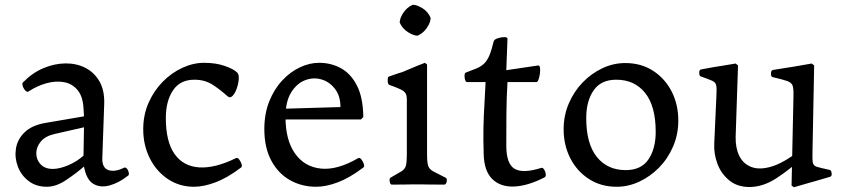

<svg xmlns="http://www.w3.org/2000/svg" viewBox="-20 -775 3553 807"><path d="M78 -430Q116 -469 162.5 -488.5Q209 -508 255 -508.5Q301 -509 338.5 -490Q376 -471 398 -433Q420 -395 418 -338L410 -110Q409 -69 436 -60Q463 -51 501 -70Q508 -73 514 -65.5Q520 -58 521.5 -48Q523 -38 516 -35Q479 -6 440 4.5Q401 15 372 -2.5Q343 -20 333 -75Q297 -44 256 -17Q215 10 177 10Q132 10 100.5 -14Q69 -38 55 -75Q41 -112 47 -150.5Q53 -189 83 -218.5Q113 -248 169 -258L333 -286L331 -321Q328 -370 306 -396.5Q284 -423 250 -429.5Q216 -436 176.5 -425.5Q137 -415 99 -390Q93 -387 85.5 -395.5Q78 -404 75 -415.5Q72 -427 78 -430ZM210 -212Q170 -203 151 -179.5Q132 -156 132.5 -129.5Q133 -103 151 -84Q169 -65 202 -65Q231 -65 268 -81Q305 -97 331 -121L333 -240Z M795 10Q734 10 685.5 -22.5Q637 -55 609.5 -110Q582 -165 582 -232Q582 -292 604.5 -343Q627 -394 664 -431.5Q701 -469 746.5 -490Q792 -511 838 -511Q887 -511 924.5 -498Q962 -485 977 -470Q985 -462 983.5 -442.5Q982 -423 975 -403Q968 -383 957.5 -372Q947 -361 937 -370Q906 -398 873.5 -419Q841 -440 797 -440Q737 -440 707 -395Q677 -350 677 -279Q677 -180 713.5 -128Q750 -76 816.5 -71.5Q883 -67 971 -110Q978 -114 985 -105Q992 -96 995.5 -85Q999 -74 992 -70Q935 -27 885.5 -8.5Q836 10 795 10Z M1091 -232Q1091 -297 1111.5 -348.5Q1132 -400 1166 -436.5Q1200 -473 1240.5 -492Q1281 -511 1321 -511Q1372 -511 1413.5 -488Q1455 -465 1480.5 -415Q1506 -365 1507 -283L1497 -273H1174L1171 -318L1411 -325Q1411 -372 1387.5 -402Q1364 -432 1330 -441.5Q1296 -451 1261.5 -437.5Q1227 -424 1203.5 -386Q1180 -348 1180 -283Q1180 -187 1219.5 -130.5Q1259 -74 1328 -66.5Q1397 -59 1485 -110Q1492 -114 1499 -105Q1506 -96 1509.5 -85Q1513 -74 1506 -70Q1449 -27 1399.5 -8.5Q1350 10 1309 10Q1248 10 1198.5 -18Q1149 -46 1120 -100.5Q1091 -155 1091 -232Z M1735 -625Q1718 -625 1694.5 -640Q1671 -655 1660 -680Q1660 -698 1675 -721Q1690 -744 1715 -755Q1732 -755 1755.5 -740.5Q1779 -726 1790 -700Q1790 -682 1775 -659Q1760 -636 1735 -625ZM1715 0Q1702 0 1685.5 0.5Q1669 1 1627 1Q1620 1 1618 -12Q1616 -25 1621 -28Q1653 -46 1667.5 -55Q1682 -64 1686 -78.5Q1690 -93 1690 -125V-356Q1690 -374 1684.5 -383Q1679 -392 1663.5 -399.5Q1648 -407 1617 -418Q1610 -420 1609.5 -435.5Q1609 -451 1614 -453Q1619 -455 1631 -459Q1643 -463 1654.5 -467Q1666 -471 1671 -472Q1716 -491 1734 -498.5Q1752 -506 1766 -511L1775 -504V-125Q1775 -93 1779.5 -78.5Q1784 -64 1800.5 -55Q1817 -46 1853 -28Q1860 -25 1857.5 -12Q1855 1 1847 1Q1799 1 1780.5 0.5Q1762 0 1747 0Z M2013 -126Q2011 -188 2012 -238Q2013 -288 2016 -334.5Q2019 -381 2021 -430H1943Q1938 -430 1935 -439Q1932 -448 1932.5 -458Q1933 -468 1938 -470Q1965 -480 1983 -487.5Q2001 -495 2014 -507Q2027 -519 2036.5 -541Q2046 -563 2055 -601Q2057 -609 2071.5 -614Q2086 -619 2100 -619Q2114 -619 2113 -611L2108 -480L2243 -500Q2249 -499 2250 -488Q2251 -477 2249 -463.5Q2247 -450 2243 -439.5Q2239 -429 2233 -430H2113Q2109 -363 2108.5 -297Q2108 -231 2108 -163Q2108 -86 2143 -65.5Q2178 -45 2254 -69Q2261 -72 2267 -62.5Q2273 -53 2274 -42.5Q2275 -32 2268 -29Q2197 7 2140 9Q2083 11 2049 -22.5Q2015 -56 2013 -126Z M2572 10Q2506 10 2455.5 -22.5Q2405 -55 2377 -110Q2349 -165 2349 -232Q2349 -289 2370.5 -339.5Q2392 -390 2428.5 -428Q2465 -466 2511.5 -488Q2558 -510 2608 -510Q2675 -510 2725 -477.5Q2775 -445 2803 -390.5Q2831 -336 2831 -268Q2831 -210 2809 -159Q2787 -108 2750 -70.5Q2713 -33 2667 -11.5Q2621 10 2572 10ZM2610 -60Q2675 -60 2705.5 -105Q2736 -150 2736 -221Q2736 -329 2691.5 -384.5Q2647 -440 2570 -440Q2506 -440 2475 -395Q2444 -350 2444 -279Q2444 -171 2488.5 -115.5Q2533 -60 2610 -60Z M3130 11Q3079 11 3045 -17Q3011 -45 2995.5 -86.5Q2980 -128 2982 -170L2991 -369Q2993 -402 2990.5 -415.5Q2988 -429 2973.5 -435.5Q2959 -442 2925 -454Q2919 -456 2919 -469Q2919 -482 2926 -483Q2967 -491 2983 -493.5Q2999 -496 3012 -498L3072 -508L3082 -500L3072 -200Q3071 -153 3087.5 -119.5Q3104 -86 3138.5 -73Q3173 -60 3223 -75Q3273 -90 3338 -140L3362 -119Q3298 -61 3242 -25Q3186 11 3130 11ZM3317 12 3307 5 3315 -369Q3316 -402 3311.5 -415Q3307 -428 3288.5 -434.5Q3270 -441 3227 -451Q3220 -453 3220.5 -466.5Q3221 -480 3229 -481Q3265 -487 3285 -490Q3305 -493 3317 -495Q3329 -497 3340 -499L3392 -508L3402 -500L3395 -137Q3394 -105 3396.5 -91.5Q3399 -78 3414.5 -73.5Q3430 -69 3467 -61Q3474 -60 3475.5 -47Q3477 -34 3469 -32Q3426 -19 3409.5 -14.5Q3393 -10 3379 -6Z"/></svg>

Font: Anvers
Style: Regular
Weight: 400
Designer: Ishtar van Looy
Version: Version 1.000